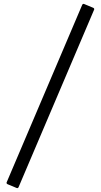

<svg xmlns="http://www.w3.org/2000/svg" viewBox="-20 -882 527 1004"><path d="M468 -841 420 -861C416 -863 412 -861 410 -857L15 71C13 75 15 79 19 81L67 101C71 103 75 101 77 97L472 -831C474 -835 472 -839 468 -841Z"/></svg>

Font: Shippori Mincho OTF
Style: Bold
Weight: 800
Designer: FONTDASU
Foundry: FONTDASU / Google Inc. / but / Adobe
Version: Version 3.300;hotconv 1.0.109;makeotfexe 2.5.65596